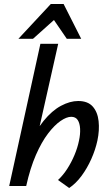

<svg xmlns="http://www.w3.org/2000/svg" viewBox="-20 -930 543 960"><path d="M326 10 270 -30Q295 -53 316 -85.5Q337 -118 352.5 -155Q368 -192 375 -227Q382 -259 380.5 -286.5Q379 -314 368.5 -330Q358 -346 336 -346Q313 -346 282.5 -325Q252 -304 220 -262Q188 -220 159.5 -155Q131 -90 111 0H58Q83 -113 119.5 -193.5Q156 -274 198 -325.5Q240 -377 285 -401Q330 -425 371 -425Q419 -425 443.5 -397.5Q468 -370 473 -324.5Q478 -279 467 -227Q457 -181 436.5 -135Q416 -89 388 -51Q360 -13 326 10ZM26 0 182 -711H271L111 0ZM72 -736 234 -910H298L270 -848L145 -736ZM314 -736 238 -847 234 -910H298L386 -736Z"/></svg>

Font: Ysabeau SemiBold
Style: Italic
Weight: 600
Italic angle: -12°
Designer: Christian Thalmann (Catharsis Fonts)
Version: Version 2.002